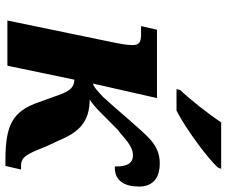

<svg xmlns="http://www.w3.org/2000/svg" viewBox="-82 -724 813 688"><g transform="rotate(90 324.0 -379.5)"><path d="M299 -606H376C444 -641 554 -723 581 -756L584 -766H418C389 -722 338 -657 302 -619ZM547 7H574L587 -49H574C540 -48 530 -74 502 -144L484 -182C453 -257 417 -294 336 -295C363 -311 390 -342 445 -396C471 -414 500 -450 536 -450C563 -450 577 -431 576 -385C627 -383 648 -419 648 -472C648 -513 626 -546 565 -546C496 -546 466 -499 408 -435C368 -389 351 -369 326 -342C310 -327 289 -307 279 -307L331 -536H86L73 -479H101C132 -479 141 -472 141 -448C141 -426 136 -404 133 -387L53 0H215L265 -240C300 -239 311 -212 326 -167L346 -112C378 -18 429 6 547 7Z"/></g></svg>

Font: Noto Serif SemiCondensed Extra
Style: Italic
Weight: 800
Width: 4
Italic angle: -12°
Designer: Monotype Design Team
Foundry: Monotype Imaging Inc.
Version: Version 1.901